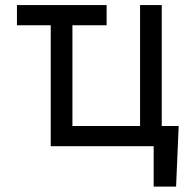

<svg xmlns="http://www.w3.org/2000/svg" viewBox="-20 -565 756 742"><path d="M392 -545.5H45.5V-467.3H176.1V0H573.9V156.2H660.5L670.5 -78.1H605.1V-545.5H521.3V-78.1H259.9V-467.3H392Z"/></svg>

Font: Margiela Sans
Style: Regular
Weight: 400
Designer: Stefan Endress, Andreas Faust
Version: Version 1.100;FEAKit 1.0